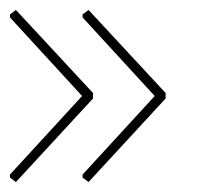

<svg xmlns="http://www.w3.org/2000/svg" viewBox="-43 -416 423 386"><path d="M135 -396 290 -229V-218L135 -50L123 -59V-65L268 -223L123 -381V-387ZM-11 -396 144 -229V-218L-11 -50L-23 -59V-65L122 -223L-23 -381V-387Z"/></svg>

Font: Alegreya Sans Thin
Style: Regular
Weight: 100
Designer: Juan Pablo del Peral
Foundry: Huerta Tipografica
Version: Version 2.007